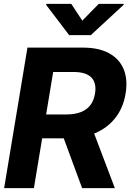

<svg xmlns="http://www.w3.org/2000/svg" viewBox="-20 -974 674 994"><path d="M1.4 0 122.1 -727.5H409.2Q492 -727.5 545.3 -698Q598.6 -668.6 620.4 -615.3Q642.2 -562.1 630.3 -489.8Q618.6 -417.6 578.5 -365.4Q538.4 -313.3 474.6 -285.5Q410.8 -257.8 327 -257.8H134.8L156.4 -381.4H323Q367.3 -381.6 398.3 -393.6Q429.3 -405.6 447.8 -429.7Q466.2 -453.9 471.9 -489.8Q480.8 -544.2 452.9 -572.9Q425.1 -601.5 359 -601.4H255.3L155.5 0ZM405.1 0 283 -331.2H449L574.6 0ZM349 -953.9 406.1 -867.2 491.2 -953.9H620.5L619.5 -948.6L450 -792H338.1L219.1 -948.6L220.1 -953.9Z"/></svg>

Font: Inter Tight
Style: Italic
Weight: 400
Italic angle: -9.39999°
Designer: Rasmus Andersson
Foundry: rsms
Version: Version 3.002